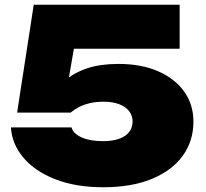

<svg xmlns="http://www.w3.org/2000/svg" viewBox="-20 -770 868 808"><path d="M122 -750H736V-565H291L270 -444Q303 -468 348 -483Q403 -501 479 -501Q574 -501 644.5 -470.5Q715 -440 754.5 -385.5Q794 -331 794 -258Q794 -177 749.5 -115Q705 -53 620 -17.5Q535 18 414 18Q299 18 213 -15.5Q127 -49 78.5 -106.5Q30 -164 26 -234H281Q287 -209 322 -192.5Q357 -176 414 -176Q454 -176 481.5 -186Q509 -196 523.5 -214.5Q538 -233 538 -259Q538 -283 523.5 -302Q509 -321 481.5 -331.5Q454 -342 415 -342Q383 -342 356.5 -335.5Q330 -329 310.5 -318.5Q291 -308 277 -296H52Z"/></svg>

Font: Bounded
Style: Regular
Weight: 900
Designer: Vlad Churkin
Version: Version 1.0